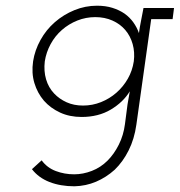

<svg xmlns="http://www.w3.org/2000/svg" viewBox="-20 -403 630 673"><path d="M483 -375H590L585 -336H510L458 34Q451 84 431 124Q411 164 382 192Q352 219 316.5 234Q281 249 241 250Q192 250 153.5 235Q115 220 92 190L126 159Q145 185 175.5 196.5Q206 208 240 208Q271 208 302 196Q333 184 357 160Q380 137 396.5 104Q413 71 418 32L427 -37Q429 -49 431 -60Q433 -71 435 -83Q412 -45 368.5 -19Q325 7 266 7Q224 7 190.5 -8.5Q157 -24 134 -50Q111 -77 100.5 -112Q90 -147 96 -188Q102 -227 122 -263Q142 -299 172.5 -325.5Q203 -352 241 -367.5Q279 -383 320 -383Q350 -383 374 -375.5Q398 -368 417 -355Q435 -342 447.5 -324.5Q460 -307 467 -287Q470 -309 474.5 -331Q479 -353 483 -375ZM137 -188Q133 -154 141.5 -125Q150 -96 170 -75Q188 -56 213.5 -44.5Q239 -33 271 -33Q304 -33 334 -45Q364 -57 388 -78Q412 -99 428 -127Q444 -155 449 -188Q453 -220 445 -248.5Q437 -277 419 -298Q401 -319 374 -331Q347 -343 314 -343Q281 -343 251 -331Q221 -319 197 -298Q173 -277 157.5 -248.5Q142 -220 137 -188Z"/></svg>

Font: Josefin Slab
Style: Italic
Weight: 400
Italic angle: -12°
Designer: Santiago Orozco
Foundry: Typemade
Version: Version 2.000